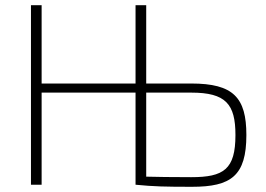

<svg xmlns="http://www.w3.org/2000/svg" viewBox="-20 -710 1022 738"><path d="M715 -389H542V-690H501V-389H140V-690H99V0H140V-354H501V0C571 7 616 8 718 8C868 8 927 -34 927 -191C927 -335 877 -389 715 -389ZM715 -29C640 -29 579 -30 542 -31V-354H715C848 -354 885 -310 885 -191C885 -59 840 -29 715 -29Z"/></svg>

Font: Exo 2 Extra Light
Style: Regular
Weight: 250
Designer: Natanael Gama
Version: Version 1.001;PS 001.001;hotconv 1.0.88;makeotf.lib2.5.64775